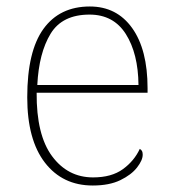

<svg xmlns="http://www.w3.org/2000/svg" viewBox="-20 -562 529 592"><path d="M266 10Q173 10 118.5 -60.5Q64 -131 64 -262Q64 -404 114 -473Q164 -542 257 -542Q340 -542 387.5 -475.5Q435 -409 435 -290V-276H93Q92 -146 140.5 -80.5Q189 -15 267 -15Q324 -15 359 -40.5Q394 -66 411 -103Q416 -100 418 -96Q420 -92 420 -85Q420 -68 402.5 -45.5Q385 -23 351 -6.5Q317 10 266 10ZM407 -300Q406 -397 368 -457Q330 -517 256 -517Q172 -517 136 -458Q100 -399 95 -300Z"/></svg>

Font: Noto Serif Tibetan Thin
Style: Regular
Weight: 250
Version: Version 2.103